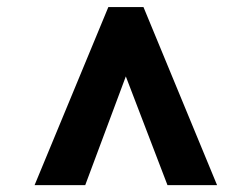

<svg xmlns="http://www.w3.org/2000/svg" viewBox="-20 -768 713 544"><path d="M78 -243.5 287 -748H386.5L595 -243.5H454.5L336.5 -551.5L221.5 -243.5Z"/></svg>

Font: Koeln Type Sans
Style: Bold
Weight: 700
Designer: Eben Sorkin
Foundry: Eben Sorkin
Version: Version 2.001